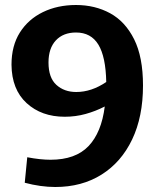

<svg xmlns="http://www.w3.org/2000/svg" viewBox="-20 -736 631 768"><path d="M552 -394Q552 -269 508.5 -178Q465 -87 386 -37.5Q307 12 201 12Q143 12 79 -5L89 -107Q115 -102 138.5 -99.5Q162 -97 182 -97Q282 -97 334 -151.5Q386 -206 399 -310Q362 -291 322 -280Q282 -269 239 -269Q146 -269 86.5 -323.5Q27 -378 26 -477Q26 -553 59.5 -606Q93 -659 151.5 -687.5Q210 -716 284 -716Q360 -716 420.5 -683Q481 -650 516.5 -579Q552 -508 552 -394ZM174 -486Q174 -425 205.5 -396.5Q237 -368 285 -368Q346 -368 405 -408Q403 -509 373.5 -557.5Q344 -606 284 -606Q233 -606 203.5 -574.5Q174 -543 174 -486Z"/></svg>

Font: Bitter
Style: Bold
Weight: 700
Designer: Sol Matas, and Bitter project Authors
Foundry: Sol Matas
Version: Version 2.001